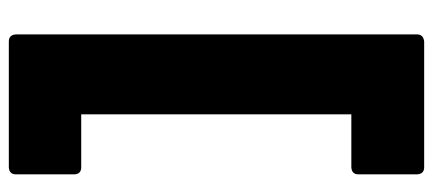

<svg xmlns="http://www.w3.org/2000/svg" viewBox="-293 -538 981 435"><g transform="rotate(90 197.5 -320.5)"><path d="M359 150H74Q59 150 58 134V-775Q58 -789 74 -791H359Q374 -791 375 -775V-642Q375 -627 359 -626H239V-14H359Q374 -14 375 1V134Q375 149 359 150Z"/></g></svg>

Font: YamahaIndonesia935. App XBold
Style: Regular
Weight: 800
Designer: Dalton Maag Ltd
Foundry: Dalton Maag Ltd
Version: Version 1.002; January 01, 2024; Regular/Italic